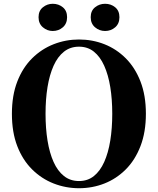

<svg xmlns="http://www.w3.org/2000/svg" viewBox="-20 -976 835 1016"><path d="M259 -812Q230 -812 207 -831.5Q184 -851 184 -885Q184 -919 207 -937.5Q230 -956 259 -956Q290 -956 312.5 -937.5Q335 -919 335 -885Q335 -851 312.5 -831.5Q290 -812 259 -812ZM536 -812Q506 -812 483 -831.5Q460 -851 460 -885Q460 -919 483 -937.5Q506 -956 536 -956Q567 -956 589.5 -937.5Q612 -919 612 -885Q612 -851 589.5 -831.5Q567 -812 536 -812ZM398 20Q328 20 264 -5Q200 -30 150 -79.5Q100 -129 71.5 -202.5Q43 -276 43 -374Q43 -471 71.5 -544.5Q100 -618 150 -667.5Q200 -717 264 -742Q328 -767 398 -767Q469 -767 532.5 -742Q596 -717 645.5 -667.5Q695 -618 723.5 -544.5Q752 -471 752 -374Q752 -277 723.5 -203Q695 -129 645.5 -79.5Q596 -30 532.5 -5Q469 20 398 20ZM398 -18Q444 -18 477 -44.5Q510 -71 531.5 -119Q553 -167 563.5 -232Q574 -297 574 -374Q574 -451 563.5 -515.5Q553 -580 531.5 -628Q510 -676 477 -702.5Q444 -729 398 -729Q352 -729 318.5 -702.5Q285 -676 263.5 -628Q242 -580 231.5 -515.5Q221 -451 221 -374Q221 -297 231.5 -232Q242 -167 263.5 -119Q285 -71 318.5 -44.5Q352 -18 398 -18Z"/></svg>

Font: Early Summer Mincho Heavy
Style: Regular
Weight: 900
Designer: GuiWonder
Version: Version 1.002